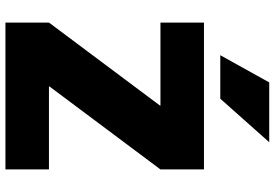

<svg xmlns="http://www.w3.org/2000/svg" viewBox="-172 -838 1010 706"><g transform="rotate(90 333.0 -485.0)"><path d="M343 -790H183L283 -970H503ZM298 -162V-160H603V0H63V-160L368 -568V-570H63V-730H603V-570Z"/></g></svg>

Font: M PLUS 1p Black
Style: Regular
Weight: 900
Version: Version 1.061